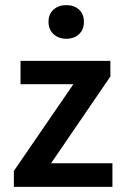

<svg xmlns="http://www.w3.org/2000/svg" viewBox="-20 -728 483 748"><path d="M34 0V-62L266 -400H60V-491H410V-430L179 -92H418V0ZM238 -577Q208 -577 188.5 -595Q169 -613 169 -643Q169 -673 188.5 -690.5Q208 -708 238 -708Q269 -708 288 -690.5Q307 -673 307 -643Q307 -613 288 -595Q269 -577 238 -577Z"/></svg>

Font: Source Sans 3 SemiBold
Style: Regular
Weight: 600
Designer: Paul D. Hunt
Foundry: Adobe
Version: Version 3.046;hotconv 1.0.118;makeotfexe 2.5.65603